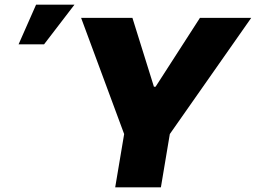

<svg xmlns="http://www.w3.org/2000/svg" viewBox="-20 -804 1110 824"><path d="M328.1 -727.3H548.3L640.6 -431.8H647.7L838.1 -727.3H1058.2L708.8 -228.7L670.5 0H474.4L512.8 -228.7ZM59.7 -613.6 134.9 -784.1H299.7L169 -613.6Z"/></svg>

Font: Inter UI Black
Style: Italic
Weight: 900
Italic angle: -9.39999°
Designer: Rasmus Andersson
Foundry: rsms
Version: 3.2;8d6f07862